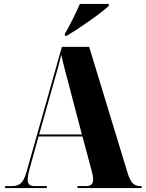

<svg xmlns="http://www.w3.org/2000/svg" viewBox="-20 -951 736 971"><path d="M308 -780V-770H318C380 -807 494 -886 530 -921V-931H384C364 -886 332 -820 308 -780ZM6 0H217V-10H154C130 -10 120 -20 120 -43C120 -59 125 -81 133 -109L175 -261H397L442 -93C447 -75 451 -58 451 -43C451 -23 443 -10 415 -10H372V0H696V-10H689C659 -10 641 -26 626 -74L431 -714H293L114 -81C98 -25 78 -10 41 -10H6ZM178 -271 256 -548C268 -588 279 -629 290 -674C300 -627 313 -581 322 -546L394 -271Z"/></svg>

Font: Noto Serif Display Condensed Black
Style: Regular
Weight: 900
Width: 3
Designer: Monotype Design Team
Foundry: Monotype Imaging Inc.
Version: Version 2.009